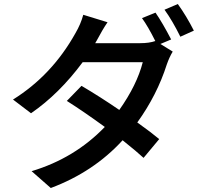

<svg xmlns="http://www.w3.org/2000/svg" viewBox="-20 -859 1017 958"><path d="M755.9 -795.9Q792 -743.2 834 -662.1L780.3 -639.6L841.8 -601.6Q825.2 -574.2 812.5 -538.1Q763.7 -384.8 665 -248Q737.3 -196.3 774.4 -165L696.3 -71.3Q666 -99.6 591.8 -159.2Q447.3 -1 233.4 79.1L137.7 -4.9Q352.5 -69.3 502.9 -225.6Q398.4 -301.8 313.5 -355.5L386.7 -430.7Q479.5 -376 575.2 -310.5Q663.1 -434.6 692.4 -548.8H392.6Q275.4 -390.6 134.8 -293.9L44.9 -362.3Q239.3 -483.4 356.4 -693.4Q382.8 -738.3 395.5 -785.2L516.6 -748Q491.2 -710.9 462.9 -657.2L455.1 -643.6H679.7Q724.6 -643.6 754.9 -654.3Q718.8 -726.6 688.5 -768.6ZM800.8 -810.5 867.2 -838.9Q910.2 -779.3 947.3 -706.1L879.9 -675.8Q839.8 -756.8 800.8 -810.5Z"/></svg>

Font: Min Sans SemiBold
Style: Regular
Weight: 600
Designer: Jinseong-Kim, NotoSansCJK, Nunito
Foundry: Jinseong-Kim
Version: Version 1.400;Glyphs 3.1.2 (3151)